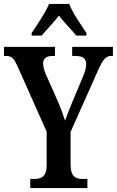

<svg xmlns="http://www.w3.org/2000/svg" viewBox="-21 -951 591 971"><path d="M139 -784V-771H190C214 -801 252 -838 277 -872C302 -839 343 -798 365 -771H416V-784C391 -822 346 -886 329 -931H227C209 -886 164 -822 139 -784ZM132 0H421V-46H395C363 -46 336 -57 336 -119V-284L473 -591C500 -651 514 -668 541 -668H550V-714H344V-668H361C395 -668 415 -657 415 -626C415 -612 410 -589 398 -562L351 -450C333 -407 318 -370 308 -341C298 -372 287 -403 270 -442L210 -577C203 -593 197 -616 197 -631C197 -652 211 -668 243 -668H257V-714H-1V-668H10C40 -668 50 -654 68 -615L215 -285V-116C215 -57 188 -46 152 -46H132Z"/></svg>

Font: Noto Serif Hebrew ExtraCondensed SemiBold
Style: Regular
Weight: 600
Width: 2
Designer: Monotype Design Team
Foundry: Monotype Imaging Inc.
Version: Version 2.004